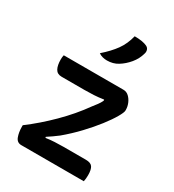

<svg xmlns="http://www.w3.org/2000/svg" viewBox="-194 -924 938 1035"><g transform="rotate(30 275.0 -407.0)"><path d="M57 -534H429Q448 -534 462.5 -520.5Q477 -507 485.5 -487Q494 -467 494 -447V-442Q494 -430 475.5 -398Q457 -366 424.5 -324Q392 -282 349 -236.5Q306 -191 257 -150Q241 -138 225 -126.5Q209 -115 193 -105L194 -99Q220 -103 247.5 -104.5Q275 -106 303 -106H442Q472 -106 483 -90.5Q494 -75 494 -40Q494 -30 493 -19Q492 -8 490 0H101Q74 0 64 -26.5Q54 -53 54 -88V-97Q129 -153 200.5 -224Q272 -295 326 -371Q337 -385 348 -399.5Q359 -414 366 -430L365 -436Q332 -431 304 -429.5Q276 -428 247 -428H105Q77 -428 65.5 -449Q54 -470 54 -507Q54 -522 57 -534ZM337 -814Q388 -814 415 -801Q427 -795 430.5 -783.5Q434 -772 430 -760Q420 -723 395 -693Q370 -663 339 -644Q310 -626 272 -626Q258 -626 244.5 -629.5Q231 -633 220 -641Q267 -682 295.5 -721.5Q324 -761 337 -814Z"/></g></svg>

Font: Recursive Sn Csl St Med
Style: Regular
Weight: 500
Version: Version 1.079;hotconv 1.0.112;makeotfexe 2.5.65598; ttfautoh